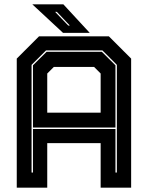

<svg xmlns="http://www.w3.org/2000/svg" viewBox="-20 -868 684 888"><path d="M57.5 0V-597L160.5 -700H483.5L586.5 -597V0H445.5V-206H198.5V0ZM126 -70H132.5V-271.5H514V-70H520.5V-568L453.5 -635H193L126 -568ZM198.5 -347H445.5V-528L415 -558.5H229L198.5 -528ZM132.5 -278V-566L195.5 -628.5H451L514 -566V-278ZM395 -716H271.5L129.5 -848H273ZM303 -750 243 -813H235L295.5 -750Z"/></svg>

Font: Tourney Thin ExtraBold
Style: Regular
Weight: 800
Version: Version 1.015